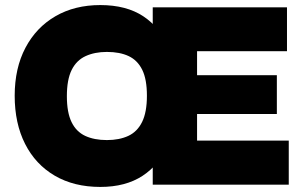

<svg xmlns="http://www.w3.org/2000/svg" viewBox="-20 -729 1189 758"><path d="M376 9Q272 9 196 -35.5Q120 -80 79 -161Q38 -242 38 -351Q38 -460 80.5 -540.5Q123 -621 199 -665Q275 -709 376 -709Q479 -709 546 -664.5Q613 -620 645.5 -539.5Q678 -459 678 -349Q678 -241 644 -160Q610 -79 543 -35Q476 9 376 9ZM402 -176Q451 -176 486.5 -192.5Q522 -209 541 -247.5Q560 -286 560 -351Q560 -416 541.5 -453.5Q523 -491 488 -507.5Q453 -524 402 -524Q354 -524 318 -507.5Q282 -491 263 -453Q244 -415 244 -349Q244 -285 262.5 -247Q281 -209 316.5 -192.5Q352 -176 402 -176ZM583 0V-700H1113V-527H758V-432H1073V-279H758V-174H1120V0Z"/></svg>

Font: REM ExtraBold
Style: Regular
Weight: 800
Designer: Octavio Pardo
Foundry: Ashler Design
Version: Version 1.005;gftools[0.9.28]